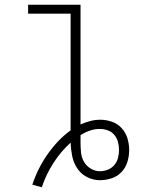

<svg xmlns="http://www.w3.org/2000/svg" viewBox="-20 -755 640 813"><path d="M157 38 117 27Q128 -7 144 -39Q160 -71 180.5 -100.5Q201 -130 225.5 -156Q250 -182 279 -203V-697H99V-735H321V-228Q341 -237 362 -242.5Q383 -248 405 -248Q430 -248 454 -239.5Q478 -231 495 -212.5Q512 -194 519.5 -169.5Q527 -145 527 -120Q527 -94 519.5 -69.5Q512 -45 494.5 -26.5Q477 -8 452.5 0Q428 8 403 8Q374 8 348 -5.5Q322 -19 306.5 -43Q291 -67 285.5 -95Q280 -123 279 -151Q237 -113 206 -64.5Q175 -16 157 38ZM403 -30Q420 -30 436.5 -36.5Q453 -43 464 -56Q475 -69 479.5 -86Q484 -103 484 -120Q484 -137 479.5 -154Q475 -171 464 -184Q453 -197 436.5 -203Q420 -209 402 -209Q381 -209 360.5 -202Q340 -195 321 -183Q321 -176 321 -168Q321 -160 321 -152Q321 -131 323 -110Q325 -89 335 -71Q345 -53 363.5 -41.5Q382 -30 403 -30Z"/></svg>

Font: Iosevka Curly Slab XLtEx
Style: Regular
Weight: 200
Width: 7
Monospace: yes
Designer: Belleve Invis
Foundry: Belleve Invis
Version: Version 11.1.0; ttfautohint (v1.8.3)